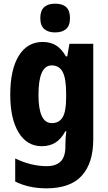

<svg xmlns="http://www.w3.org/2000/svg" viewBox="-20 -788 589 1048"><path d="M213 -559Q254 -559 284.5 -541Q315 -523 340 -480H347L359 -549H489V-27Q489 102 426.5 171Q364 240 233 240Q138 240 63 203V77Q109 99 152 109Q195 119 235 119Q284 119 310.5 94Q337 69 337 10V3Q337 -35 342 -72H337Q313 -28 281.5 -9Q250 10 208 10Q127 10 81.5 -65Q36 -140 36 -271Q36 -408 82.5 -483.5Q129 -559 213 -559ZM262 -431Q190 -431 190 -270Q190 -116 263 -116Q303 -116 322 -148Q341 -180 341 -254V-278Q341 -360 322 -395.5Q303 -431 262 -431ZM281 -768Q321 -768 341.5 -749Q362 -730 362 -689Q362 -648 340.5 -629.5Q319 -611 281 -611Q243 -611 221.5 -629.5Q200 -648 200 -689Q200 -730 221 -749Q242 -768 281 -768Z"/></svg>

Font: Noto Sans Sinhala Condensed ExtraBold
Style: Regular
Weight: 800
Width: 3
Designer: Jelle Bosma - Monotype Design Team
Foundry: Monotype Imaging Inc.
Version: Version 2.006; ttfautohint (v1.8.4.7-5d5b)